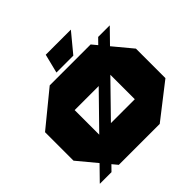

<svg xmlns="http://www.w3.org/2000/svg" viewBox="-214 -1117 1334 1334"><g transform="rotate(-45 453.5 -450.0)"><path d="M42 0V-2L754 -730H867V-729L155 0ZM227 0 25 -243V-244H628V0ZM25 -244V-523L278 -730H279V-244ZM628 0V-486H882V-197L629 0ZM279 -486V-730H680L882 -487V-486ZM374 -760 409 -900H655V-899L540 -760Z"/></g></svg>

Font: Foldit Thin Black
Style: Regular
Weight: 900
Version: Version 1.003